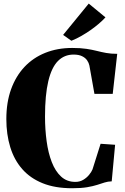

<svg xmlns="http://www.w3.org/2000/svg" viewBox="-20 -1014 679 1045"><path d="M372.5 10.5Q279.5 10.5 212 -16.8Q144.5 -44 100.8 -94Q57 -144 35.8 -213.2Q14.5 -282.5 14.5 -366Q14.5 -456.5 40.2 -528Q66 -599.5 113.2 -649.8Q160.5 -700 226.5 -726.5Q292.5 -753 373 -753Q418.5 -753 450 -748.2Q481.5 -743.5 506.8 -737Q532 -730.5 558 -725.8Q584 -721 618 -721L593.5 -503H494L466.5 -657.5Q463.5 -672 454 -685.8Q444.5 -699.5 426.5 -708.2Q408.5 -717 380.5 -717Q330 -717 295.2 -681.8Q260.5 -646.5 242.8 -571.8Q225 -497 225 -379Q225 -309.5 233.8 -245.5Q242.5 -181.5 261.8 -131.8Q281 -82 312.5 -53Q344 -24 390 -24Q414 -24 433 -35.2Q452 -46.5 465 -62.5Q478 -78.5 483.5 -92L527.5 -231.5L606.5 -226L588 -27Q567.5 -26.5 549.5 -20.8Q531.5 -15 509 -7.8Q486.5 -0.5 454 5Q421.5 10.5 372.5 10.5ZM368 -792.5 323.5 -824 463 -994.5 554 -919.5Q538.5 -902.5 517.8 -884.8Q497 -867 473 -850.2Q449 -833.5 423 -818.5Q397 -803.5 369.5 -792.5Z"/></svg>

Font: Merriweather 120pt Black
Style: Regular
Weight: 900
Designer: Eben Sorkin
Foundry: Eben Sorkin
Version: Version 2.100